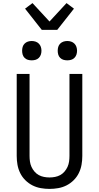

<svg xmlns="http://www.w3.org/2000/svg" viewBox="-20 -1213 640 1241"><path d="M300 8Q272 8 243.5 3Q215 -2 189.5 -15Q164 -28 143.5 -48.5Q123 -69 110.5 -94.5Q98 -120 93 -148Q88 -176 88 -205V-735H171V-205Q171 -187 173.5 -169Q176 -151 183.5 -134.5Q191 -118 203 -104Q215 -90 230.5 -81.5Q246 -73 264 -69.5Q282 -66 300 -66Q318 -66 336 -69.5Q354 -73 369.5 -81.5Q385 -90 397 -104Q409 -118 416.5 -134.5Q424 -151 426.5 -169Q429 -187 429 -205V-735H512V-205Q512 -176 507 -148Q502 -120 489.5 -94.5Q477 -69 456.5 -48.5Q436 -28 410.5 -15Q385 -2 356.5 3Q328 8 300 8ZM415 -823Q402 -823 390 -826.5Q378 -830 369 -839Q360 -848 356.5 -860Q353 -872 353 -885Q353 -898 356.5 -910Q360 -922 369 -931Q378 -940 390 -944Q402 -948 415 -948Q428 -948 440 -944Q452 -940 461 -931Q470 -922 474 -910Q478 -898 478 -885Q478 -872 474 -860Q470 -848 461 -839Q452 -830 440 -826.5Q428 -823 415 -823ZM185 -823Q172 -823 160 -826.5Q148 -830 139 -839Q130 -848 126.5 -860Q123 -872 123 -885Q123 -898 126.5 -910Q130 -922 139 -931Q148 -940 160 -944Q172 -948 185 -948Q198 -948 210 -944Q222 -940 231 -931Q240 -922 244 -910Q248 -898 248 -885Q248 -872 244 -860Q240 -848 231 -839Q222 -830 210 -826.5Q198 -823 185 -823ZM250 -1020 142 -1157 190 -1193 300 -1074 410 -1193 458 -1157 350 -1020Z"/></svg>

Font: Iosevka Aile
Style: Regular
Weight: 400
Designer: Belleve Invis
Foundry: Belleve Invis
Version: Version 28.0.1; ttfautohint (v1.8.4)